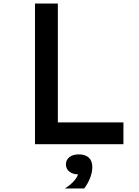

<svg xmlns="http://www.w3.org/2000/svg" viewBox="-20 -820 790 1092"><path d="M179 0V-800H309V-124H682V0ZM428 172Q395 172 375 156.5Q355 141 355 115Q355 89 375 73.5Q395 58 428 58Q461 58 481 73.5Q501 89 501 115Q501 141 481 156.5Q461 172 428 172ZM349 252Q385 229 404.5 205Q424 181 425 164L428 58Q465 58 485 76.5Q505 95 505 130Q505 160 492.5 192Q480 224 459 252Z"/></svg>

Font: Martian Mono SemiExpanded Medium
Style: Regular
Weight: 500
Width: 6
Designer: Roman Shamin
Foundry: Evil Martians
Version: Version 1.000